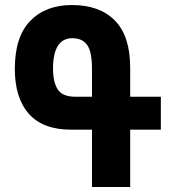

<svg xmlns="http://www.w3.org/2000/svg" viewBox="-20 -744 675 764"><path d="M620 -228V-359H498V-475Q498 -600 437.5 -662Q377 -724 266 -724Q162 -724 100.5 -661Q39 -598 39 -470Q39 -354 95 -291Q151 -228 263 -228H346V0H498V-228ZM281 -359Q228 -359 209.5 -388.5Q191 -418 191 -470Q191 -592 268 -592Q307 -592 326.5 -565.5Q346 -539 346 -470V-359Z"/></svg>

Font: Noto Sans Armenian ExtraCondensed Extra
Style: Regular
Weight: 800
Width: 3
Designer: Monotype Design Team
Foundry: Monotype Imaging Inc.
Version: Version 1.901